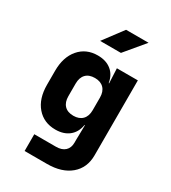

<svg xmlns="http://www.w3.org/2000/svg" viewBox="-228 -898 1057 1190"><g transform="rotate(30 300.0 -302.5)"><path d="M145 180V60H300Q342 60 364.5 39Q387 18 387 -19V-40L389 -145H386Q377 -90 339.5 -60Q302 -30 243 -30Q160 -30 110 -88Q60 -146 60 -245V-345Q60 -443 110 -501.5Q160 -560 243 -560Q302 -560 339.5 -530Q377 -500 386 -445H389L384 -550H534V-14Q534 76 472.5 128Q411 180 305 180ZM297 -160Q338 -160 361 -183.5Q384 -207 384 -250V-340Q384 -383 361 -406.5Q338 -430 297 -430Q255 -430 232.5 -406.5Q210 -383 210 -340V-250Q210 -207 232.5 -183.5Q255 -160 297 -160ZM209 -645 314 -785H475L358 -645Z"/></g></svg>

Font: NKDuy Mono ExtraBold
Style: Regular
Weight: 800
Monospace: yes
Designer: NKDuy
Foundry: NKDuy
Version: Version 2.251; ttfautohint (v1.8.4.7-5d5b)